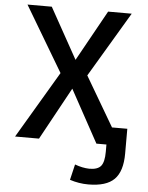

<svg xmlns="http://www.w3.org/2000/svg" viewBox="-62 -781 819 1061"><g transform="rotate(5 347.5 -250.5)"><path d="M656.2 -95.7V42Q656.2 140.6 611.8 185.1Q567.4 229.5 467.8 229.5Q416 229.5 365.2 212.9L385.7 126Q427.7 141.6 465.8 142.6Q512.7 142.6 530.8 120.1Q548.8 97.7 548.8 42V1H513.7H493.2L334 -290L174.8 1H42L261.7 -370.1L46.9 -731.4H181.6L337.9 -450.2L494.1 -731.4H625L410.2 -370.1L571.3 -95.7Z"/></g></svg>

Font: Gen Shin Gothic Medium
Style: Regular
Weight: 500
Designer: [Source Han Sans]
Ryoko NISHIZUKA  (kana & ideographs); Paul D. Hunt (Latin, Greek & Cyrillic); Wenlong ZHANG  (bopomofo
Version: Version 1.002.20150607